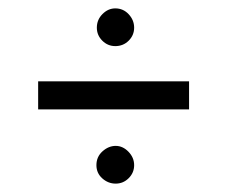

<svg xmlns="http://www.w3.org/2000/svg" viewBox="-20 -542 540 458"><path d="M255 -432Q237 -432 224 -445Q211 -458 211 -476Q211 -495 224.5 -508.5Q238 -522 255 -522Q274 -522 287 -508Q300 -494 300 -476Q300 -458 287 -445Q274 -432 255 -432ZM71 -281V-348H431V-281ZM256 -104Q238 -104 224 -116.5Q210 -129 210 -148Q210 -168 224.5 -181Q239 -194 256 -194Q273 -194 286.5 -180Q300 -166 300 -148Q300 -130 287 -117Q274 -104 256 -104Z"/></svg>

Font: Inconsolata Nerd Font Mono
Style: Regular
Weight: 400
Monospace: yes
Designer: Raph Levien, Cyreal, Brenton Simpson
Foundry: Raph Levien, Cyreal, Google
Version: Version 3.000; ttfautohint (v1.8.3);Nerd Fonts 3.0.2